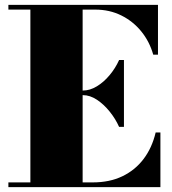

<svg xmlns="http://www.w3.org/2000/svg" viewBox="-20 -770 709 790"><path d="M14.5 0V-19.5H105V-730.5H14.5V-750H630V-545H610.5Q595.5 -598.5 561.5 -640.5Q527.5 -682.5 479 -706.5Q430.5 -730.5 372 -730.5H320V-19.5H362Q430.5 -19.5 483 -44.5Q535.5 -69.5 570.5 -115.5Q605.5 -161.5 620.5 -225H640V0ZM470 -248Q455 -281.5 431 -311.2Q407 -341 378.5 -359.8Q350 -378.5 321.5 -378.5H293V-397.5H321.5Q350 -397.5 378.5 -414.8Q407 -432 431 -460.8Q455 -489.5 470 -523H490V-248Z"/></svg>

Font: Bodoni Moda Black
Style: Regular
Weight: 900
Version: Version 2.005